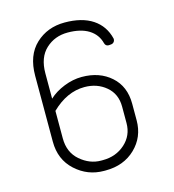

<svg xmlns="http://www.w3.org/2000/svg" viewBox="-106 -788 795 879"><g transform="rotate(-15 292.0 -348.5)"><path d="M478 -571Q479 -562 474 -555.5Q469 -549 460 -548L449 -547Q434 -547 430 -562Q419 -605 381 -628.5Q343 -652 281.5 -652Q220 -652 177.5 -612.5Q135 -573 135 -498V-378Q164 -405 206.5 -422Q249 -439 291 -439Q375 -439 429 -391Q483 -343 483 -261V-182Q483 -103 428 -50Q373 3 287 3H279Q202 3 144.5 -49.5Q87 -102 87 -187V-499Q87 -596 142.5 -648Q198 -700 280 -700Q362 -700 412.5 -666.5Q463 -633 478 -571ZM291 -391Q208 -391 135 -320V-190Q135 -123 180 -84.5Q225 -46 278 -46H287Q349 -46 392 -84.5Q435 -123 435 -182V-260Q435 -320 393 -355.5Q351 -391 291 -391Z"/></g></svg>

Font: Text Me One
Style: Regular
Weight: 400
Designer: Julia Petretta
Foundry: Julia Petretta
Version: Version 1.003